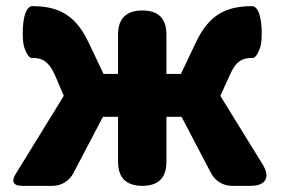

<svg xmlns="http://www.w3.org/2000/svg" viewBox="-20 -603 923 623"><path d="M785 -146 695 -292 726 -360C745 -405 768 -415 796 -415C797 -415 797 -415 798 -415C812 -412 825 -447 827 -461C832 -492 831 -578 800 -583C799 -583 799 -583 798 -583C714 -583 658 -556 615 -464L567 -363H520V-491C520 -543 494 -569 442 -569C390 -569 363 -543 363 -491V-363H316L268 -464C225 -556 168 -583 85 -583C84 -583 84 -583 83 -583C52 -578 51 -492 56 -461C58 -447 71 -412 85 -415C86 -415 86 -415 87 -415C115 -415 138 -405 158 -360L187 -292L30 -37C16 -14 24 0 51 0H102H151C179 0 205 -16 218 -41L314 -224H363V-78C363 -26 390 0 442 0C494 0 520 -26 520 -78V-224H569L665 -41C678 -16 704 0 732 0H793C843 0 858 -28 832 -70Z"/></svg>

Font: GenSenRounded2 TW H
Style: Regular
Weight: 900
Version: Version 2.100;PS 2.1;hotconv 16.6.51;makeotf.lib2.5.65220 DE